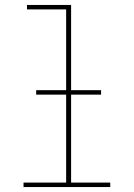

<svg xmlns="http://www.w3.org/2000/svg" viewBox="-20 -755 540 775"><path d="M75 0V-18H247V-717H89V-735H267V-18H425V0ZM126 -373V-391H388V-373Z"/></svg>

Font: Iosevka SS18 Thin
Style: Regular
Weight: 100
Monospace: yes
Designer: Belleve Invis
Foundry: Belleve Invis
Version: Version 25.1.1; ttfautohint (v1.8.4)